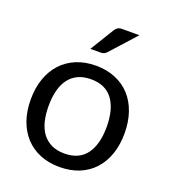

<svg xmlns="http://www.w3.org/2000/svg" viewBox="-134 -823 824 929"><g transform="rotate(20 278.0 -358.0)"><path d="M519 -253.5Q519 -193.5 502.2 -145.5Q485.5 -97.5 454.2 -63.5Q423 -29.5 378.2 -11.2Q333.5 7 278 7Q222.5 7 177.8 -11.2Q133 -29.5 101.5 -63.5Q70 -97.5 53 -145.5Q36 -193.5 36 -253.5Q36 -313 53 -361.2Q70 -409.5 101.5 -443.5Q133 -477.5 177.8 -496Q222.5 -514.5 278 -514.5Q333.5 -514.5 378.2 -496Q423 -477.5 454.2 -443.5Q485.5 -409.5 502.2 -361.2Q519 -313 519 -253.5ZM427 -253Q427 -343.5 390 -394Q353 -444.5 278 -444.5Q240 -444.5 212 -431.5Q184 -418.5 165.2 -394Q146.5 -369.5 137.2 -333.8Q128 -298 128 -253Q128 -208 137.2 -172.5Q146.5 -137 165.2 -112.8Q184 -88.5 212 -75.5Q240 -62.5 278 -62.5Q353 -62.5 390 -112.8Q427 -163 427 -253ZM424 -724.5 307.5 -595.5Q300.5 -588 293.8 -584.8Q287 -581.5 276.5 -581.5H223.5L297.5 -702.5Q304.5 -714 312.8 -719.2Q321 -724.5 337 -724.5Z"/></g></svg>

Font: LatoCHI
Style: Regular
Weight: 400
Designer: Lukasz Dziedzic
Foundry: tyPoland Lukasz Dziedzic
Version: Version 1.104